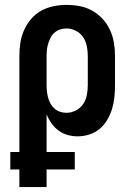

<svg xmlns="http://www.w3.org/2000/svg" viewBox="-20 -548 540 783"><path d="M59 215V143H22V72H59V-320Q59 -347 63 -373.5Q67 -400 78 -424.5Q89 -449 106.5 -470Q124 -491 147.5 -504Q171 -517 197.5 -522.5Q224 -528 251 -528Q278 -528 305 -523Q332 -518 356 -504.5Q380 -491 398.5 -471Q417 -451 428.5 -426Q440 -401 444.5 -374Q449 -347 449 -320V-200Q449 -176 446.5 -151.5Q444 -127 437 -104Q430 -81 417.5 -59.5Q405 -38 386.5 -22.5Q368 -7 344.5 0.5Q321 8 297 8Q276 8 256 2.5Q236 -3 219 -15.5Q202 -28 190 -45Q178 -62 170 -82V72H285V143H170V215ZM251 -88Q271 -88 289.5 -97.5Q308 -107 319 -123.5Q330 -140 334 -160Q338 -180 338 -200V-320Q338 -340 334 -360Q330 -380 319 -396.5Q308 -413 289.5 -422.5Q271 -432 251 -432Q238 -432 225.5 -428Q213 -424 203 -415.5Q193 -407 187 -395.5Q181 -384 177 -371.5Q173 -359 171.5 -346Q170 -333 170 -320V-200Q170 -187 171.5 -174Q173 -161 176.5 -148.5Q180 -136 186.5 -124.5Q193 -113 203 -104.5Q213 -96 225.5 -92Q238 -88 251 -88Z"/></svg>

Font: Iosevka SS04
Style: Bold
Weight: 700
Monospace: yes
Designer: Belleve Invis
Foundry: Belleve Invis
Version: Version 19.0.0; ttfautohint (v1.8.4)